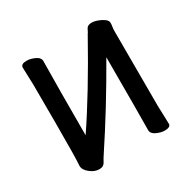

<svg xmlns="http://www.w3.org/2000/svg" viewBox="-121 -607 742 745"><g transform="rotate(-30 250.0 -235.0)"><path d="M121 19Q100 19 80 3Q60 -13 60 -31Q63 -61 63 -225Q63 -374 62.5 -395Q62 -416 61 -438.5Q60 -461 60 -471Q60 -487 86 -487Q103 -487 122.5 -478Q142 -469 142 -453Q140 -335 140 -122Q231 -256 344 -459Q346 -460 352.5 -474.5Q359 -489 378 -489Q389 -489 403.5 -484Q418 -479 430 -470.5Q442 -462 442 -452Q442 -441 440.5 -434.5Q439 -428 439 -415Q439 -100 439.5 -79.5Q440 -59 441 -35Q442 -11 442 1Q442 16 415 16Q399 16 379.5 7Q360 -2 360 -18Q361 -81 361 -344Q264 -174 164 -23Q155 -10 147.5 4.5Q140 19 121 19Z"/></g></svg>

Font: LXGW WenKai Mono TC
Style: Bold
Weight: 700
Designer: LXGW / Fontworks Inc.
Foundry: LXGW / Fontworks Inc.
Version: Version 1.330